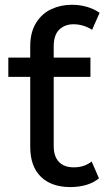

<svg xmlns="http://www.w3.org/2000/svg" viewBox="-20 -768 457 794"><path d="M105 -160.9V-576.4Q105 -634.7 129.3 -673.6Q153.6 -712.4 192.7 -730.4Q231.9 -748.3 277.7 -748.3Q309.4 -748.3 339.3 -739.7Q369.1 -731.1 391.9 -715L360.9 -644.6Q345.4 -655.1 325.1 -661.4Q304.9 -667.7 283.9 -667.7Q248.4 -667.7 225.3 -645.7Q202.1 -623.7 202.1 -575.7V-164.1Q202.1 -121.1 223.6 -98.6Q245 -76 285 -76Q329.3 -76 359 -100.3L389.3 -30.6Q368 -12.6 337.5 -3.5Q307 5.6 271.1 5.6Q192.3 5.6 148.6 -37.5Q105 -80.6 105 -160.9ZM14.4 -529.9H354V-450H14.4Z"/></svg>

Font: iiserrat Thin
Style: Regular
Weight: 100
Designer: Akira Ohta
Foundry: Akira Ohta
Version: Version 1.200;Glyphs 3.3.1 (3343)